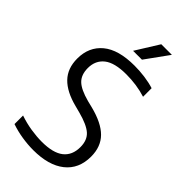

<svg xmlns="http://www.w3.org/2000/svg" viewBox="-288 -1022 1109 1109"><g transform="rotate(45 266.0 -468.0)"><path d="M231 9.5Q187 9.5 139.2 2Q91.5 -5.5 48.5 -20.5V-90.5Q95 -74.5 142.5 -67Q190 -59.5 232 -59.5Q324 -59.5 368 -94.2Q412 -129 412 -195.5Q412 -252 378.5 -281.8Q345 -311.5 265.5 -332.5L225.5 -343Q131 -367 84 -415.8Q37 -464.5 37 -544.5Q37 -639.5 103.2 -694.5Q169.5 -749.5 300.5 -749.5Q343 -749.5 385.2 -743.8Q427.5 -738 462 -727V-657Q424 -669 383.8 -674.8Q343.5 -680.5 302.5 -680.5Q207.5 -680.5 163.2 -645.8Q119 -611 119 -549Q119 -494.5 149.5 -464.5Q180 -434.5 255 -414.5L295.5 -404.5Q398 -378.5 446.2 -329.8Q494.5 -281 494.5 -200.5Q494.5 -100.5 425.5 -45.5Q356.5 9.5 231 9.5ZM233.5 -804 322 -946H408.5L306 -804Z"/></g></svg>

Font: Encode Sans
Style: Regular
Weight: 400
Designer: Multiple Designers
Foundry: Impallari Type
Version: Version 3.002; ttfautohint (v1.8.3) -l 8 -r 50 -G 200 -x 14 